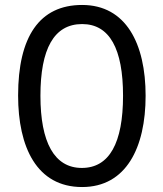

<svg xmlns="http://www.w3.org/2000/svg" viewBox="-20 -744 659 774"><path d="M567 -358C567 -568 488 -724 311 -724C139 -724 53 -596 53 -359C53 -151 128 10 311 10C488 10 567 -148 567 -358ZM143 -358C143 -546 197 -647 311 -647C422 -647 476 -547 476 -358C476 -168 421 -67 310 -67C199 -67 143 -170 143 -358Z"/></svg>

Font: Noto Sans Lao Looped Condensed
Style: Regular
Weight: 400
Width: 3
Designer: Mark Frömberg, Ben Mitchell
Foundry: The Fontpad Ltd
Version: Version 1.002